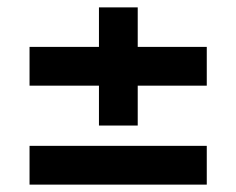

<svg xmlns="http://www.w3.org/2000/svg" viewBox="-20 -560 640 520"><path d="M353 -220V-328H540V-433H353V-540H248V-433H60V-328H248V-220ZM540 -60V-165H60V-60Z"/></svg>

Font: Vela Sans ExtBd
Style: Regular
Weight: 800
Designer: Principal design: Mikhail Sharanda - project Manrope.
Design modification: Ravid Balaliev
Foundry: Mikhail Sharanda
Version: Version 1.001